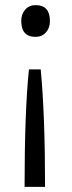

<svg xmlns="http://www.w3.org/2000/svg" viewBox="-20 -560 282 750"><path d="M139 -289Q156 -112 156 170H76Q76 -122 93 -289ZM63 -478Q63 -505 78.5 -522.5Q94 -540 119 -540Q175 -540 175 -478Q175 -451 159.5 -433.5Q144 -416 119 -416Q63 -416 63 -478Z"/></svg>

Font: Easer Grotesk Light
Style: Regular
Weight: 300
Designer: Boardeaser, Bonnie Shaver-Troup, Thomas Jockin
Foundry: Lexend
Version: Version 1.008;Glyphs 3.1.2 (3151)